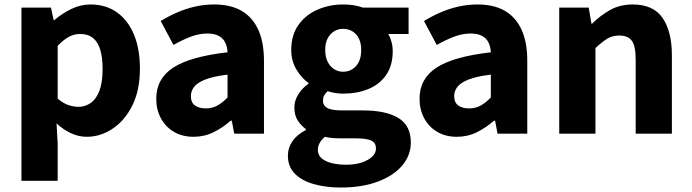

<svg xmlns="http://www.w3.org/2000/svg" viewBox="-20 -598 3095 859"><path d="M76 211V-564H208L220 -508H223Q258 -538 299.5 -558Q341 -578 385 -578Q454 -578 503.5 -542.5Q553 -507 579.5 -443Q606 -379 606 -291Q606 -194 572 -126Q538 -58 483.5 -22Q429 14 368 14Q332 14 297.5 -2Q263 -18 233 -46L238 44V211ZM331 -120Q361 -120 386 -137.5Q411 -155 425 -192.5Q439 -230 439 -289Q439 -341 428.5 -375.5Q418 -410 396 -428Q374 -446 338 -446Q311 -446 287.5 -433Q264 -420 238 -393V-157Q262 -136 286 -128Q310 -120 331 -120Z M846 14Q795 14 757.5 -8.5Q720 -31 699.5 -69.5Q679 -108 679 -156Q679 -246 755 -295.5Q831 -345 998 -364Q997 -389 987.5 -408Q978 -427 958.5 -437.5Q939 -448 908 -448Q871 -448 834 -434Q797 -420 756 -397L699 -504Q735 -526 773 -542.5Q811 -559 852.5 -568.5Q894 -578 938 -578Q1011 -578 1060 -550Q1109 -522 1135 -466Q1161 -410 1161 -325V0H1028L1017 -58H1012Q977 -27 935.5 -6.5Q894 14 846 14ZM901 -113Q930 -113 953 -126Q976 -139 998 -162V-264Q937 -257 900.5 -243Q864 -229 849 -210Q834 -191 834 -168Q834 -139 852.5 -126Q871 -113 901 -113Z M1504 241Q1439 241 1385 226Q1331 211 1299.5 179.5Q1268 148 1268 98Q1268 63 1288.5 33.5Q1309 4 1348 -16V-21Q1327 -36 1312 -59Q1297 -82 1297 -118Q1297 -148 1315 -176.5Q1333 -205 1360 -223V-227Q1330 -248 1306.5 -286.5Q1283 -325 1283 -374Q1283 -442 1316 -487.5Q1349 -533 1402 -555.5Q1455 -578 1515 -578Q1540 -578 1562.5 -574.5Q1585 -571 1603 -564H1808V-446H1717Q1725 -433 1731 -412.5Q1737 -392 1737 -369Q1737 -305 1707.5 -262.5Q1678 -220 1627.5 -199.5Q1577 -179 1515 -179Q1500 -179 1482.5 -181.5Q1465 -184 1446 -190Q1436 -181 1430.5 -171.5Q1425 -162 1425 -146Q1425 -126 1444 -115Q1463 -104 1511 -104H1604Q1707 -104 1762.5 -70Q1818 -36 1818 39Q1818 97 1779.5 142.5Q1741 188 1670.5 214.5Q1600 241 1504 241ZM1515 -277Q1538 -277 1556.5 -288.5Q1575 -300 1585.5 -321.5Q1596 -343 1596 -374Q1596 -405 1585.5 -426Q1575 -447 1556.5 -458Q1538 -469 1515 -469Q1493 -469 1475 -458Q1457 -447 1446 -426.5Q1435 -406 1435 -374Q1435 -343 1446 -321.5Q1457 -300 1475 -288.5Q1493 -277 1515 -277ZM1529 139Q1569 139 1598.5 129Q1628 119 1645 103Q1662 87 1662 67Q1662 39 1639 30Q1616 21 1574 21H1513Q1485 21 1466.5 19.5Q1448 18 1434 14Q1418 27 1410 42Q1402 57 1402 72Q1402 105 1437 122Q1472 139 1529 139Z M2024 14Q1973 14 1935.5 -8.5Q1898 -31 1877.5 -69.5Q1857 -108 1857 -156Q1857 -246 1933 -295.5Q2009 -345 2176 -364Q2175 -389 2165.5 -408Q2156 -427 2136.5 -437.5Q2117 -448 2086 -448Q2049 -448 2012 -434Q1975 -420 1934 -397L1877 -504Q1913 -526 1951 -542.5Q1989 -559 2030.5 -568.5Q2072 -578 2116 -578Q2189 -578 2238 -550Q2287 -522 2313 -466Q2339 -410 2339 -325V0H2206L2195 -58H2190Q2155 -27 2113.5 -6.5Q2072 14 2024 14ZM2079 -113Q2108 -113 2131 -126Q2154 -139 2176 -162V-264Q2115 -257 2078.5 -243Q2042 -229 2027 -210Q2012 -191 2012 -168Q2012 -139 2030.5 -126Q2049 -113 2079 -113Z M2482 0V-564H2614L2626 -492H2629Q2665 -528 2709 -553Q2753 -578 2811 -578Q2903 -578 2944.5 -517.5Q2986 -457 2986 -351V0H2824V-330Q2824 -393 2806.5 -416Q2789 -439 2751 -439Q2719 -439 2696 -424.5Q2673 -410 2644 -383V0Z"/></svg>

Font: Noto Sans KR Thin ExtraBold
Style: Regular
Weight: 800
Version: Version 2.004-H2;hotconv 1.0.118;makeotfexe 2.5.65603